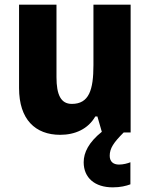

<svg xmlns="http://www.w3.org/2000/svg" viewBox="-20 -570 646 826"><path d="M452 100C452 68 469 43 512 0H542V-550H382V-290C382 -183 363 -123 289 -123C242 -123 223 -162 223 -238V-550H62V-191C62 -56 132 10 239 10C303 10 359 -15 390 -69H399L418 -3C362 42 340 86 340 128C340 195 388 236 465 236C498 236 522 230 541 223V128C529 133 510 138 492 138C467 138 452 125 452 100Z"/></svg>

Font: Noto Sans Thai Looped SemiCondensed ExtraBold
Style: Regular
Weight: 800
Width: 4
Designer: Sasikarn Vongin, Ben Mitchell
Foundry: The Fontpad Ltd
Version: Version 1.001